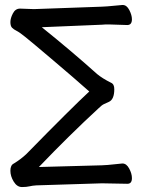

<svg xmlns="http://www.w3.org/2000/svg" viewBox="-20 -736 597 776"><path d="M68.8 20Q48.8 20 35.4 -2Q22 -23.9 22 -45.9Q22 -68.8 36.1 -75.2Q64 -92.3 85.9 -112.8Q271 -301.8 340.8 -366.2Q283.7 -417 195.3 -491.9Q106.9 -566.9 82.5 -586.4Q58.1 -606 46.6 -611.6Q35.2 -617.2 28.6 -624Q22 -630.9 22 -647Q22 -662.1 32 -681.6Q42 -701.2 61 -701.2L117.2 -699.2L391.1 -709Q415 -710 437 -712.4Q459 -714.8 474.1 -715.8H476.1Q492.2 -715.8 502.7 -695.3Q513.2 -674.8 513.2 -658.2Q513.2 -635.3 495.1 -634.8L420.9 -637.2Q414.1 -637.2 407 -637.2Q399.9 -637.2 393.1 -636.2L148.9 -626Q271 -527.8 372.1 -437Q394 -418.9 428.2 -401.9Q442.4 -396 441.9 -375Q441.9 -334 419.9 -324.2Q410.2 -319.3 401.1 -315.7Q392.1 -312 377.9 -297.9Q260.7 -189.9 137.2 -61L391.1 -67.9Q415 -68.8 437.5 -71.5Q460 -74.2 474.1 -75.2H475.1Q491.2 -75.2 502.2 -54.7Q513.2 -34.2 513.2 -16.1Q513.2 6.8 495.1 6.8L392.1 4.9L127 13.2Q110.8 14.2 98.9 17.1Q86.9 20 68.8 20Z"/></svg>

Font: LXGW WenKai Screen R
Style: Regular
Weight: 400
Designer: Fontworks Inc.
Version: Version 1.235;May 31, 2022